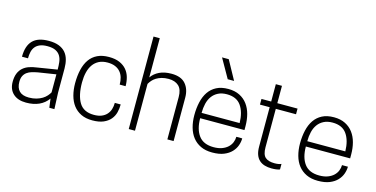

<svg xmlns="http://www.w3.org/2000/svg" viewBox="-78 -1197 3144 1604"><g transform="rotate(15 1493.5 -395.5)"><path d="M199 9Q128 9 87.5 -28Q47 -65 47 -131Q47 -173 59 -203Q71 -233 93.5 -253Q116 -273 147 -283.5Q178 -294 217 -299L384 -326Q384 -360 380.5 -390Q377 -420 363.5 -443Q350 -466 323.5 -479.5Q297 -493 252 -493Q213 -493 187.5 -482.5Q162 -472 147 -453.5Q132 -435 126 -409Q120 -383 120 -353H68Q68 -446 112.5 -492.5Q157 -539 252 -539Q304 -539 339.5 -525Q375 -511 396.5 -486Q418 -461 427.5 -426Q437 -391 437 -350V-140L443 0H399L389 -77Q328 9 199 9ZM211 -38Q247 -38 276 -46.5Q305 -55 326 -68Q347 -81 361.5 -97.5Q376 -114 384 -129V-285L231 -261Q204 -256 180 -249Q156 -242 138.5 -229Q121 -216 111 -196Q101 -176 101 -145Q101 -93 128 -65.5Q155 -38 211 -38Z M772 9Q715 9 674 -11Q633 -31 606.5 -66Q580 -101 567 -149.5Q554 -198 554 -254Q554 -319 566.5 -372Q579 -425 605 -462Q631 -499 672.5 -519Q714 -539 772 -539Q827 -539 864.5 -522.5Q902 -506 925 -478.5Q948 -451 958 -415Q968 -379 968 -339H917Q917 -372 909 -399.5Q901 -427 883.5 -447.5Q866 -468 838.5 -479.5Q811 -491 773 -491Q729 -491 698 -475Q667 -459 647 -430.5Q627 -402 617.5 -362.5Q608 -323 608 -276Q608 -164 646 -101.5Q684 -39 773 -39Q812 -39 839 -50Q866 -61 883.5 -80.5Q901 -100 909 -125.5Q917 -151 917 -181H968Q968 -146 959.5 -112Q951 -78 928.5 -51Q906 -24 868 -7.5Q830 9 772 9Z M1474 0H1420V-366Q1420 -432 1388 -461.5Q1356 -491 1300 -491Q1267 -491 1241 -483.5Q1215 -476 1195.5 -464Q1176 -452 1162.5 -436.5Q1149 -421 1140 -405V0H1086V-800H1140V-461Q1165 -497 1208 -518Q1251 -539 1313 -539Q1396 -539 1435 -493.5Q1474 -448 1474 -375Z M1809 9Q1751 9 1709 -11Q1667 -31 1639.5 -66Q1612 -101 1598.5 -149.5Q1585 -198 1585 -254Q1585 -315 1597 -367.5Q1609 -420 1635 -458Q1661 -496 1702.5 -517.5Q1744 -539 1804 -539Q1861 -539 1902.5 -518Q1944 -497 1970.5 -461Q1997 -425 2009.5 -377.5Q2022 -330 2022 -276V-242H1639Q1639 -147 1680 -92Q1721 -37 1809 -37Q1851 -37 1881.5 -48.5Q1912 -60 1932 -79Q1952 -98 1961.5 -122Q1971 -146 1971 -170H2022Q2022 -140 2011 -108.5Q2000 -77 1975 -50.5Q1950 -24 1909.5 -7.5Q1869 9 1809 9ZM1968 -288Q1966 -382 1927 -437.5Q1888 -493 1804 -493Q1760 -493 1728.5 -477Q1697 -461 1677 -433.5Q1657 -406 1648 -368.5Q1639 -331 1639 -288ZM1832 -616H1777L1684 -780H1742Z M2323 9Q2290 9 2263 1Q2236 -7 2216.5 -24.5Q2197 -42 2186.5 -70.5Q2176 -99 2176 -141V-481H2092V-530H2176V-680H2229V-530H2404V-481H2229V-149Q2229 -86 2255.5 -62.5Q2282 -39 2336 -39Q2373 -39 2394 -49V-1Q2369 9 2323 9Z M2723 9Q2665 9 2623 -11Q2581 -31 2553.5 -66Q2526 -101 2512.5 -149.5Q2499 -198 2499 -254Q2499 -315 2511 -367.5Q2523 -420 2549 -458Q2575 -496 2616.5 -517.5Q2658 -539 2718 -539Q2775 -539 2816.5 -518Q2858 -497 2884.5 -461Q2911 -425 2923.5 -377.5Q2936 -330 2936 -276V-242H2553Q2553 -147 2594 -92Q2635 -37 2723 -37Q2765 -37 2795.5 -48.5Q2826 -60 2846 -79Q2866 -98 2875.5 -122Q2885 -146 2885 -170H2936Q2936 -140 2925 -108.5Q2914 -77 2889 -50.5Q2864 -24 2823.5 -7.5Q2783 9 2723 9ZM2882 -288Q2880 -382 2841 -437.5Q2802 -493 2718 -493Q2674 -493 2642.5 -477Q2611 -461 2591 -433.5Q2571 -406 2562 -368.5Q2553 -331 2553 -288Z"/></g></svg>

Font: Tanohe Sans Light
Style: Regular
Weight: 300
Designer: Village Type and Design LLC & Cristiano Sobral
Foundry: Cooper Hewitt Smithsonian Design Museum
Version: Version 1.00;September 29, 2021;FontCreator 13.0.0.2655 64-b